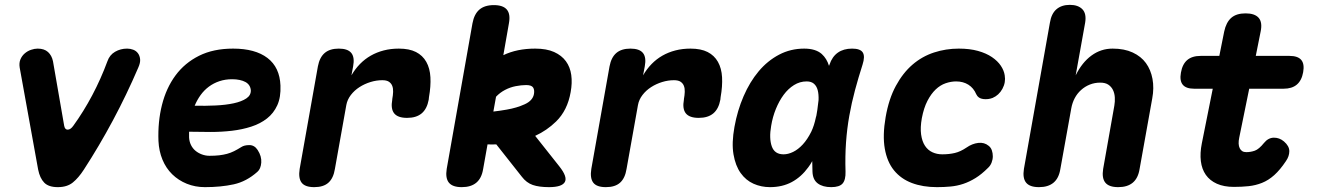

<svg xmlns="http://www.w3.org/2000/svg" viewBox="-20 -760 5440 790"><path d="M61 -482Q58 -501 64 -515.5Q70 -530 81.5 -540Q93 -550 107.5 -555Q122 -560 135 -560Q162 -560 177.5 -546Q193 -532 198 -508L244 -243Q247 -226 259 -226.5Q271 -227 282 -243Q324 -301 359.5 -368Q395 -435 422 -508Q431 -534 453.5 -547Q476 -560 503 -560Q516 -560 528 -555.5Q540 -551 547.5 -541Q555 -531 556.5 -516.5Q558 -502 549 -482Q501 -370 444.5 -264.5Q388 -159 325 -62Q303 -28 279.5 -9Q256 10 218 10Q180 10 162 -8.5Q144 -27 137 -62Z M1040 -143Q1057 -117 1055 -91Q1053 -65 1039 -53Q994 -13 941.5 -1.5Q889 10 823 10Q783 10 748.5 -4Q714 -18 688.5 -43Q663 -68 648.5 -103Q634 -138 632 -180Q629 -259 646.5 -328.5Q664 -398 702 -449.5Q740 -501 799 -530.5Q858 -560 939 -560Q1030 -560 1080.5 -521.5Q1131 -483 1134 -408Q1136 -360 1121 -327Q1106 -294 1078.5 -272.5Q1051 -251 1014 -239Q977 -227 934.5 -222Q892 -217 846.5 -217Q801 -217 758 -218V-194Q759 -177 766 -163Q773 -149 784.5 -139.5Q796 -130 811 -124.5Q826 -119 842 -119Q865 -119 882 -121Q899 -123 914 -127Q929 -131 943 -138Q957 -145 973 -155Q985 -163 1006 -163Q1027 -163 1040 -143ZM781 -325Q825 -324 867 -326Q909 -328 941.5 -335Q974 -342 993.5 -355Q1013 -368 1012 -389Q1011 -400 1005.5 -408.5Q1000 -417 990 -422.5Q980 -428 966 -431Q952 -434 935 -434Q907 -434 883 -426Q859 -418 839.5 -403.5Q820 -389 805.5 -369Q791 -349 781 -325Z M1273 10Q1235 10 1221 -8.5Q1207 -27 1213 -65L1288 -487Q1295 -524 1316 -542Q1337 -560 1374 -560Q1411 -560 1425.5 -542Q1440 -524 1433 -487L1426 -450Q1441 -476 1461 -496.5Q1481 -517 1505.5 -531Q1530 -545 1559 -552.5Q1588 -560 1621 -560Q1664 -560 1691.5 -546Q1719 -532 1734 -505.5Q1749 -479 1751 -442Q1753 -405 1745 -360L1744 -350Q1737 -312 1715 -293.5Q1693 -275 1655 -275Q1617 -275 1602 -293.5Q1587 -312 1594 -350V-352Q1597 -368 1597.5 -382Q1598 -396 1594 -406.5Q1590 -417 1580.5 -423.5Q1571 -430 1553 -430Q1529 -430 1504.5 -422.5Q1480 -415 1459 -401.5Q1438 -388 1423.5 -369Q1409 -350 1405 -328L1358 -65Q1352 -27 1331.5 -8.5Q1311 10 1273 10Z M2281 -76Q2316 -32 2304 -11Q2292 10 2239 10Q2198 10 2172 1Q2146 -8 2127 -33L2022 -166Q2004 -165 1986 -166L1968 -65Q1962 -27 1940 -8.5Q1918 10 1880 10Q1842 10 1827 -8.5Q1812 -27 1818 -65L1924 -664Q1931 -702 1952.5 -720.5Q1974 -739 2012 -739Q2050 -739 2065.5 -720.5Q2081 -702 2074 -664L2051 -533Q2107 -560 2182 -560Q2229 -560 2260 -546Q2291 -532 2308.5 -508Q2326 -484 2330.5 -451.5Q2335 -419 2328 -381Q2315 -306 2268 -260Q2230 -223 2182 -201ZM2021 -362 2010 -301Q2037 -304 2065 -309Q2106 -316 2139 -331Q2172 -346 2177 -373Q2180 -390 2173.5 -400Q2167 -410 2145 -410Q2125 -410 2102 -405.5Q2079 -401 2058 -390Q2037 -379 2021 -362Z M2473 10Q2435 10 2421 -8.5Q2407 -27 2413 -65L2488 -487Q2495 -524 2516 -542Q2537 -560 2574 -560Q2611 -560 2625.5 -542Q2640 -524 2633 -487L2626 -450Q2641 -476 2661 -496.5Q2681 -517 2705.5 -531Q2730 -545 2759 -552.5Q2788 -560 2821 -560Q2864 -560 2891.5 -546Q2919 -532 2934 -505.5Q2949 -479 2951 -442Q2953 -405 2945 -360L2944 -350Q2937 -312 2915 -293.5Q2893 -275 2855 -275Q2817 -275 2802 -293.5Q2787 -312 2794 -350V-352Q2797 -368 2797.5 -382Q2798 -396 2794 -406.5Q2790 -417 2780.5 -423.5Q2771 -430 2753 -430Q2729 -430 2704.5 -422.5Q2680 -415 2659 -401.5Q2638 -388 2623.5 -369Q2609 -350 2605 -328L2558 -65Q2552 -27 2531.5 -8.5Q2511 10 2473 10Z M3148 10Q3112 10 3080.5 -4Q3049 -18 3027.5 -48Q3006 -78 2998 -125Q2990 -172 3002 -238Q3014 -305 3039.5 -364Q3065 -423 3101.5 -466.5Q3138 -510 3185.5 -535Q3233 -560 3289 -560Q3336 -560 3361 -538Q3382 -519 3391 -489Q3392 -491 3393 -494Q3404 -527 3427.5 -543.5Q3451 -560 3486 -560Q3520 -560 3530 -544Q3540 -528 3529 -494Q3512 -441 3498 -389Q3484 -337 3474.5 -283.5Q3465 -230 3461 -173.5Q3457 -117 3459 -54Q3460 -20 3447 -5Q3434 10 3400 10Q3365 10 3344.5 -5.5Q3324 -21 3323 -54Q3322 -76 3322 -97Q3315 -84 3306 -72Q3277 -32 3238 -11Q3199 10 3148 10ZM3204 -125Q3223 -125 3243.5 -135Q3264 -145 3283 -165.5Q3302 -186 3318 -218Q3330 -243 3337 -277Q3338 -280 3339 -284L3343 -308Q3346 -330 3348 -348Q3349 -372 3344.5 -389Q3340 -406 3329 -415.5Q3318 -425 3299 -425Q3271 -425 3247 -410Q3223 -395 3204.5 -370Q3186 -345 3172.5 -312Q3159 -279 3153 -242Q3144 -191 3155.5 -158Q3167 -125 3204 -125Z M3624 -278Q3637 -353 3666 -406.5Q3695 -460 3734.5 -494Q3774 -528 3823 -544Q3872 -560 3925 -560Q3970 -560 4004 -550.5Q4038 -541 4061.5 -525Q4085 -509 4098 -489.5Q4111 -470 4114 -450Q4119 -421 4104.5 -394.5Q4090 -368 4064 -357Q4046 -350 4025.5 -352.5Q4005 -355 3997 -372Q3986 -398 3964.5 -411.5Q3943 -425 3914 -425Q3893 -425 3871 -417.5Q3849 -410 3830 -392Q3811 -374 3796 -345Q3781 -316 3773 -274Q3766 -235 3770 -206.5Q3774 -178 3786 -160Q3798 -142 3816.5 -133.5Q3835 -125 3857 -125Q3885 -125 3908.5 -130.5Q3932 -136 3957 -153Q3980 -169 4005 -172Q4030 -175 4048 -160Q4057 -153 4061 -141.5Q4065 -130 4065 -117Q4065 -104 4060 -91Q4055 -78 4045 -69Q4019 -43 3994 -27.5Q3969 -12 3943.5 -3.5Q3918 5 3891 7.5Q3864 10 3835 10Q3777 10 3732 -7Q3687 -24 3658.5 -59Q3630 -94 3620.5 -148.5Q3611 -203 3624 -278Z M4343 -65Q4337 -27 4315 -8.5Q4293 10 4255 10Q4217 10 4202 -8.5Q4187 -27 4193 -65L4300 -667Q4306 -704 4327 -722Q4348 -740 4382 -740Q4416 -740 4433.5 -722Q4451 -704 4445 -667L4406 -450Q4432 -503 4471 -531.5Q4510 -560 4558 -560Q4606 -560 4640.5 -544Q4675 -528 4695 -500.5Q4715 -473 4722 -435.5Q4729 -398 4721 -355L4669 -65Q4663 -27 4641 -8.5Q4619 10 4581 10Q4543 10 4528 -8.5Q4513 -27 4519 -65L4565 -325Q4568 -342 4567 -359Q4566 -376 4559.5 -389.5Q4553 -403 4540.5 -411.5Q4528 -420 4507 -420Q4484 -420 4464 -412Q4444 -404 4428 -389.5Q4412 -375 4402 -356Q4392 -337 4388 -315Z M5286 -530Q5320 -530 5334 -513.5Q5348 -497 5342 -463Q5336 -429 5316 -412Q5296 -395 5262 -395H5120L5079 -194Q5076 -180 5076.5 -169Q5077 -158 5081 -150Q5085 -142 5091.5 -138Q5098 -134 5108 -134Q5126 -134 5143 -140Q5160 -146 5181 -172Q5198 -193 5221 -193.5Q5244 -194 5263 -178Q5285 -159 5285 -138Q5285 -117 5271 -97Q5247 -61 5223 -39.5Q5199 -18 5172.5 -7.5Q5146 3 5117.5 6Q5089 9 5057 9Q5016 9 4987 -4Q4958 -17 4941.5 -40.5Q4925 -64 4921 -97Q4917 -130 4925 -170L4970 -395H4893Q4860 -395 4846.5 -411.5Q4833 -428 4839 -461Q4845 -496 4865 -513Q4885 -530 4920 -530H4997L5017 -630Q5025 -668 5046 -686.5Q5067 -705 5105 -705Q5143 -705 5159 -686.5Q5175 -668 5167 -630L5147 -530Z"/></svg>

Font: Maple Mono ExtraBold
Style: Italic
Weight: 800
Italic angle: -10°
Monospace: yes
Designer: subframe7536
Version: Version 7.200